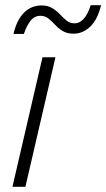

<svg xmlns="http://www.w3.org/2000/svg" viewBox="-20 -721 410 741"><path d="M194 -500 78 0H28L144 -500ZM370 -701Q357 -646 328.5 -618.5Q300 -591 264 -591Q239 -591 222.5 -601Q206 -611 193 -625Q180 -639 167 -649.5Q154 -660 136 -660Q113 -660 98 -641Q83 -622 72 -590H32Q45 -645 73 -672.5Q101 -700 140 -700Q165 -700 182 -689.5Q199 -679 211.5 -665.5Q224 -652 237 -641.5Q250 -631 268 -631Q288 -631 304 -649.5Q320 -668 330 -701Z"/></svg>

Font: Work Sans Light
Style: Italic
Weight: 300
Italic angle: -13°
Designer: Wei Huang
Foundry: Wei Huang
Version: Version 2.010; ttfautohint (v1.8.3)